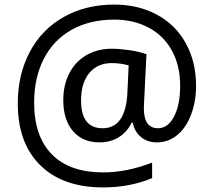

<svg xmlns="http://www.w3.org/2000/svg" viewBox="-20 -734 939 843"><path d="M840.8 -356.9Q840.8 -288.6 819.1 -231Q797.4 -173.3 758.3 -141.1Q719.2 -108.9 668 -108.9Q626.5 -108.9 598.1 -133.1Q569.8 -157.2 563 -195.8H558.1Q539.1 -155.3 502.4 -132.1Q465.8 -108.9 417 -108.9Q342.8 -108.9 300.3 -158.4Q257.8 -208 257.8 -294.9Q257.8 -359.9 283.9 -411.4Q310.1 -462.9 358.9 -491.5Q407.7 -520 470.2 -520Q503.9 -520 547.1 -513.9Q590.3 -507.8 623 -496.1L611.8 -267.6V-256.8Q611.8 -170.9 673.8 -170.9Q717.3 -170.9 744.1 -222.2Q771 -273.4 771 -357.9Q771 -445.3 735.1 -511.2Q699.2 -577.1 633.1 -612.5Q566.9 -647.9 481.9 -647.9Q374.5 -647.9 294.7 -603.3Q214.8 -558.6 172.4 -475.8Q129.9 -393.1 129.9 -283.2Q129.9 -135.7 207.5 -56.4Q285.2 22.9 433.1 22.9Q536.6 22.9 647.9 -20V47.9Q550.3 88.9 433.1 88.9Q255.4 88.9 156.7 -8.5Q58.1 -106 58.1 -279.8Q58.1 -406.2 110.6 -505.6Q163.1 -605 259.8 -659.4Q356.4 -713.9 481.9 -713.9Q586.9 -713.9 669.2 -669.4Q751.5 -625 796.1 -543.5Q840.8 -461.9 840.8 -356.9ZM335.9 -293Q335.9 -170.9 430.2 -170.9Q530.3 -170.9 539.1 -321.8L544.9 -446.8Q509.3 -457 471.2 -457Q408.2 -457 372.1 -413.6Q335.9 -370.1 335.9 -293Z"/></svg>

Font: NotoPenekeko
Style: Regular
Weight: 400
Designer: Monotype Design team
Foundry: Monotype Imaging Inc.
Version: Version 1.04